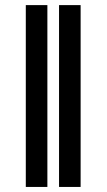

<svg xmlns="http://www.w3.org/2000/svg" viewBox="-20 -739 422 759"><path d="M167.3 0H82V-718.8H167.3ZM298.7 0H213.4V-718.8H298.7Z"/></svg>

Font: Interop SemBd
Style: Regular
Weight: 600
Designer: Rasmus Andersson, Google, Jang Haemin
Foundry: jhaemin
Version: Version 1.008